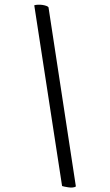

<svg xmlns="http://www.w3.org/2000/svg" viewBox="-20 -763 479 835"><path d="M250 46 129 -740Q135 -742 145 -742.5Q155 -743 165 -741.5Q175 -740 182.5 -737Q190 -734 191 -731L310 48Q304 52 294.5 52.5Q285 53 276 51.5Q267 50 259.5 48.5Q252 47 250 46Z"/></svg>

Font: Lusitana
Style: Italic
Weight: 400
Italic angle: -12°
Designer: Ana Paula Megda
Foundry: Ana Paula Megda
Version: Version 1.000; ttfautohint (v1.1) -l 8 -r 50 -G 200 -x 14 -D